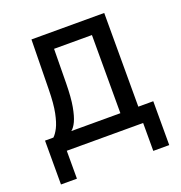

<svg xmlns="http://www.w3.org/2000/svg" viewBox="-126 -657 851 905"><g transform="rotate(-20 300.0 -205.0)"><path d="M27 140V-80H69Q82 -92 94.5 -116.5Q107 -141 116 -185Q125 -229 126 -301L130 -550H495V-80H570V140H490V0H107V140ZM159 -80H405V-472H215L213 -299Q212 -228 204 -184Q196 -140 184.5 -115.5Q173 -91 159 -80Z"/></g></svg>

Font: JetBrains Mono NL
Style: Regular
Weight: 400
Monospace: yes
Designer: Philipp Nurullin, Konstantin Bulenkov
Foundry: JetBrains
Version: Version 2.305; ttfautohint (v1.8.4.7-5d5b)